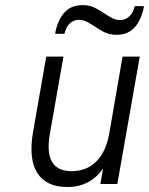

<svg xmlns="http://www.w3.org/2000/svg" viewBox="-20 -738 598 770"><path d="M250 12Q165 12 129.5 -44.5Q94 -101 112.5 -208.5L165.5 -511H234.5L180 -201.5Q153.5 -51.5 267.5 -51.5Q327.5 -51.5 366.8 -91Q406 -130.5 418.5 -204.5L471.5 -511H540.5L450.5 0H382.5L393.5 -62Q341 12 250 12ZM447.5 -598.5Q419.5 -598.5 398 -609.2Q376.5 -620 360.5 -631.5Q346 -641 330.2 -649.8Q314.5 -658.5 295.5 -658.5Q275.5 -658.5 260 -644.2Q244.5 -630 238.5 -602.5H201Q210 -655 237 -686.2Q264 -717.5 311.5 -717.5Q339.5 -717.5 360.8 -706.5Q382 -695.5 399.5 -684Q413 -674.5 428.8 -666Q444.5 -657.5 462.5 -657.5Q482.5 -657.5 498 -671.8Q513.5 -686 520.5 -713.5H557.5Q548.5 -661.5 521.5 -630Q494.5 -598.5 447.5 -598.5Z"/></svg>

Font: Overpass Light
Style: Italic
Weight: 300
Italic angle: -10°
Designer: Delve Withrington, Dave Bailey, Thomas Jockin
Foundry: Delve Fonts LLC
Version: Version 4.000; ttfautohint (v1.8.3)